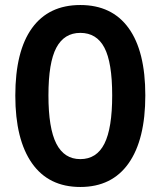

<svg xmlns="http://www.w3.org/2000/svg" viewBox="-20 -735 640 765"><path d="M300 10Q174 10 107.5 -84.5Q41 -179 41 -354Q41 -531 107.5 -623Q174 -715 300 -715Q426 -715 492.5 -623Q559 -531 559 -355Q559 -179 492.5 -84.5Q426 10 300 10ZM300 -101Q365 -101 396 -162.5Q427 -224 427 -355Q427 -486 396 -545Q365 -604 300 -604Q236 -604 204.5 -545Q173 -486 173 -355Q173 -224 204.5 -162.5Q236 -101 300 -101Z"/></svg>

Font: Chiron GoRound TC SB
Style: Regular
Weight: 500
Designer: Ryoko NISHIZUKA 西塚涼子 (kana, bopomofo & ideographs); Paul D. Hunt (Latin, Greek & Cyrillic); Sandoll Communications 산돌커뮤니
Foundry: Adobe
Version: Version 1.000;hotconv 1.1.1;makeotfexe 2.6.0